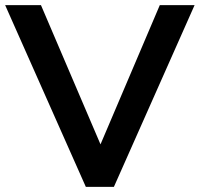

<svg xmlns="http://www.w3.org/2000/svg" viewBox="-30 -725 775 745"><path d="M303 0 -10 -705H129L377 -125H343L590 -705H725L412 0Z"/></svg>

Font: Nunito Sans 12pt ExtraLight 11pt
Style: Bold
Weight: 700
Version: Version 3.101;gftools[0.9.27]